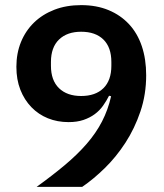

<svg xmlns="http://www.w3.org/2000/svg" viewBox="-20 -730 640 750"><path d="M551 -436Q551 -361 528.5 -294.5Q506 -228 470 -172.5Q434 -117 389.5 -73.5Q345 -30 301 0H123Q184 -44 233 -85Q282 -126 318.5 -168Q355 -210 378.5 -255.5Q402 -301 414 -354L406 -356Q396 -336 382.5 -317Q369 -298 350 -284Q331 -270 306 -261.5Q281 -253 248 -253Q204 -253 167 -268Q130 -283 102.5 -311.5Q75 -340 59.5 -379.5Q44 -419 44 -469Q44 -522 62 -566Q80 -610 113 -642Q146 -674 192.5 -692Q239 -710 297 -710Q357 -710 404 -690.5Q451 -671 484 -635.5Q517 -600 534 -549.5Q551 -499 551 -436ZM297 -355Q353 -355 384 -385.5Q415 -416 415 -473V-488Q415 -545 384 -575.5Q353 -606 297 -606Q242 -606 210.5 -575.5Q179 -545 179 -488V-473Q179 -416 210.5 -385.5Q242 -355 297 -355Z"/></svg>

Font: IBMPlexSans-SemiBold
Style: Regular
Weight: 600
Designer: Mike Abbink, Paul van der Laan, Pieter van Rosmalen
Foundry: Bold Monday
Version: Version 3.1